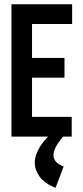

<svg xmlns="http://www.w3.org/2000/svg" viewBox="-20 -644 390 905"><path d="M34 0V-624H320V-531H131V-371H284V-278H131V-93H318V0ZM280 141 242 241Q190 221 167 189Q144 157 144 123Q144 86 170 45Q196 4 244 -31L277 0Q232 53 232 87Q232 123 280 141Z"/></svg>

Font: Inconsolata ExtraCondensed ExtraBold
Style: Regular
Weight: 800
Width: 2
Monospace: yes
Designer: Raph Levien, Cyreal, Brenton Simpson
Foundry: Raph Levien, Cyreal, Google
Version: Version 3.001; ttfautohint (v1.8.2.53-6de2)